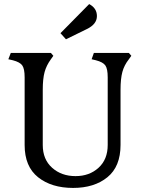

<svg xmlns="http://www.w3.org/2000/svg" viewBox="-20 -910 709 943"><path d="M277 -747 418 -890Q456 -870 456 -831Q456 -791 406 -767L304 -717ZM101 -198V-530Q101 -572 89.5 -588.5Q78 -605 43 -614L21 -619L33 -650H230L242 -636L230 -619Q208 -589 199 -556Q190 -523 190 -469V-198Q190 -127 236 -86Q282 -45 351 -45Q419 -45 464 -86Q509 -127 509 -198V-530Q509 -572 497.5 -588.5Q486 -605 451 -614L430 -619L441 -650H613L625 -636L613 -619Q590 -590 581 -556.5Q572 -523 572 -469V-198Q572 -92 507.5 -39.5Q443 13 339 13Q233 13 167 -39.5Q101 -92 101 -198Z"/></svg>

Font: Kurale
Style: Regular
Weight: 400
Designer: Eduardo Rodriguez Tunni
Foundry: Eduardo Rodriguez Tunni
Version: Version 2.000